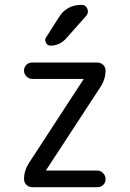

<svg xmlns="http://www.w3.org/2000/svg" viewBox="-20 -780 540 800"><path d="M226.6 -710Q258.8 -759.8 320.3 -759.8Q336.9 -759.8 343.8 -743.7Q350.6 -727.5 339.8 -714.8L255.9 -620.1Q228.5 -589.8 190.4 -589.8Q177.7 -589.8 171.4 -602.1Q165 -614.3 171.9 -624ZM98.6 -97.7 327.1 -448.2 328.1 -449.2V-450.2Q328.1 -451.2 327.1 -451.2H114.3Q100.6 -451.2 90.3 -461.4Q80.1 -471.7 80.1 -485.8Q80.1 -500 89.8 -509.8Q99.6 -519.5 114.3 -519.5H385.7Q399.4 -519.5 409.7 -509.8Q419.9 -500 419.9 -486.3Q419.9 -452.1 401.4 -421.9L172.9 -72.3L171.9 -71.3V-70.3Q171.9 -69.3 172.9 -69.3H385.7Q399.4 -69.3 409.7 -58.6Q419.9 -47.9 419.9 -33.7Q419.9 -19.5 410.2 -9.8Q400.4 0 385.7 0H114.3Q100.6 0 90.3 -9.8Q80.1 -19.5 80.1 -34.2Q80.1 -67.4 98.6 -97.7Z"/></svg>

Font: Rounded-X Mgen+ 2m regular
Style: Regular
Weight: 400
Designer: [Source Han Sans]
Ryoko NISHIZUKA  (kana & ideographs); Paul D. Hunt (Latin, Greek & Cyrillic); Wenlong ZHANG  (bopomofo
Version: Version 1.059.20150602